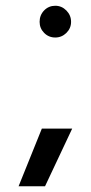

<svg xmlns="http://www.w3.org/2000/svg" viewBox="-20 -502 317 670"><path d="M172.9 -371.1Q149.9 -371.1 134 -387.2Q118.2 -403.3 118.2 -425.8Q118.2 -449.2 134 -465.6Q149.9 -481.9 172.9 -481.9Q195.3 -481.9 211.7 -465.3Q228 -448.7 228 -425.8Q228 -403.3 211.7 -387.2Q195.3 -371.1 172.9 -371.1ZM44.9 147.9 126 -53.2H231.9L137.2 147.9Z"/></svg>

Font: Prompt
Style: Regular
Weight: 400
Designer: Katatrad Team
Foundry: CadsonDemak
Version: Version 1.000;PS 001.000;hotconv 1.0.88;makeotf.lib2.5.64775